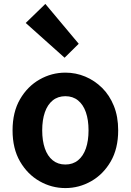

<svg xmlns="http://www.w3.org/2000/svg" viewBox="-20 -944 666 978"><path d="M313 14Q243 14 181.5 -21Q120 -56 82 -121.5Q44 -187 44 -280Q44 -373 82 -438.5Q120 -504 181.5 -539Q243 -574 313 -574Q366 -574 414 -554Q462 -534 500 -496.5Q538 -459 560 -404.5Q582 -350 582 -280Q582 -187 544 -121.5Q506 -56 444.5 -21Q383 14 313 14ZM313 -106Q351 -106 377.5 -127.5Q404 -149 417.5 -188Q431 -227 431 -280Q431 -333 417.5 -372Q404 -411 377.5 -432.5Q351 -454 313 -454Q275 -454 248.5 -432.5Q222 -411 208.5 -372Q195 -333 195 -280Q195 -227 208.5 -188Q222 -149 248.5 -127.5Q275 -106 313 -106ZM309 -650 111 -827 211 -924 381 -721Z"/></svg>

Font: Noto Sans KR
Style: Bold
Weight: 700
Designer: Ryoko NISHIZUKA  (kana, bopomofo & ideographs); Paul D. Hunt (Latin, Greek & Cyrillic); Sandoll Communications , Soo-you
Foundry: Adobe
Version: Version 2.004-H2;hotconv 1.0.118;makeotfexe 2.5.65603